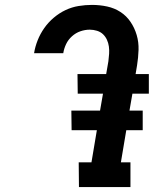

<svg xmlns="http://www.w3.org/2000/svg" viewBox="-20 -763 640 783"><path d="M512 0H302L301 -101H353L375 -232H272L271 -312H388L400 -381H297L296 -461H413L422 -513Q424 -528 425 -543.5Q426 -559 424 -573.5Q422 -588 416 -601Q410 -614 400 -623.5Q390 -633 375.5 -637.5Q361 -642 346 -642Q327 -642 308 -635.5Q289 -629 273.5 -615Q258 -601 249.5 -583Q241 -565 238 -546H119Q123 -572 133.5 -598.5Q144 -625 160.5 -648.5Q177 -672 199.5 -691Q222 -710 247.5 -722Q273 -734 300.5 -738.5Q328 -743 355 -743Q387 -743 417 -736.5Q447 -730 471.5 -714Q496 -698 512.5 -673.5Q529 -649 537.5 -620Q546 -591 545 -559.5Q544 -528 539 -497L533 -461H587V-381H520L508 -312H562V-232H495L473 -101H512Z"/></svg>

Font: Iosevka HT Extended
Style: Bold Italic
Weight: 700
Width: 7
Italic angle: -9°
Monospace: yes
Designer: Belleve Invis
Foundry: Belleve Invis
Version: Version 32.3.0; ttfautohint (v1.8.4)